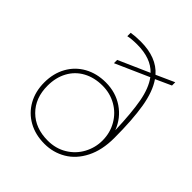

<svg xmlns="http://www.w3.org/2000/svg" viewBox="-198 -848 996 996"><g transform="rotate(45 300.0 -349.5)"><path d="M60 -210Q60 -276 88.5 -327.5Q117 -379 168.5 -407.5Q220 -436 286 -436Q359 -436 415 -398Q471 -360 496 -295Q492 -418 478 -495Q464 -572 430 -618L245 -536V-560L415 -635Q363 -690 262 -690Q220 -690 195 -684V-709Q225 -714 264 -714Q381 -714 440 -646L540 -691V-667L454 -628Q491 -575 506 -485.5Q521 -396 521 -263Q521 -174 489 -111Q457 -48 403.5 -16.5Q350 15 286 15Q219 15 168 -13.5Q117 -42 88.5 -93Q60 -144 60 -210ZM487 -210Q487 -267 460 -313.5Q433 -360 387 -386Q341 -412 286 -412Q226 -412 180 -387Q134 -362 109 -316Q84 -270 84 -210Q84 -119 139.5 -64Q195 -9 286 -9Q345 -9 391 -37Q437 -65 462 -111.5Q487 -158 487 -210Z"/></g></svg>

Font: Prompt Thin
Style: Regular
Weight: 250
Designer: Katatrad Team
Foundry: CadsonDemak
Version: Version 1.001